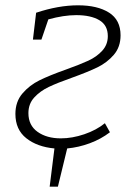

<svg xmlns="http://www.w3.org/2000/svg" viewBox="-20 -552 505 723"><path d="M250 -259Q196 -240 163.5 -224.5Q131 -209 109 -185Q87 -161 87 -126Q87 -80 121.5 -55.5Q156 -31 209 -31Q252 -31 297.5 -46.5Q343 -62 375 -88L394 -54Q360 -28 318 -12.5Q276 3 233 7L198 151H167L185 7Q120 1 79 -31.5Q38 -64 38 -123Q38 -169 64.5 -200Q91 -231 128.5 -249.5Q166 -268 228 -290Q281 -309 312.5 -323.5Q344 -338 365 -361Q386 -384 386 -416Q386 -457 354 -476Q322 -495 267 -495Q220 -495 162 -479L136 -403H104L116 -504Q200 -532 274 -532Q347 -532 390.5 -504.5Q434 -477 434 -419Q434 -375 408.5 -345.5Q383 -316 347 -298.5Q311 -281 250 -259Z"/></svg>

Font: Bitter Pro Light
Style: Italic
Weight: 300
Italic angle: -9°
Designer: Sol Matas, and Bitter project Authors
Foundry: Sol Matas
Version: Version 1.010